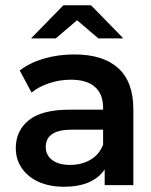

<svg xmlns="http://www.w3.org/2000/svg" viewBox="-20 -704 576 730"><path d="M487 -288V0H378V-60Q357 -28 318 -11Q279 6 223.5 6Q168 6 127 -12.5Q86 -31 63 -64.5Q40 -98 40 -141Q40 -207 89.5 -247Q139 -287 245 -287H372V-294Q372 -346 341 -373.5Q310 -401 249 -401Q208 -401 168 -388Q128 -375 100 -352L55 -436Q94 -466 148 -481.5Q202 -497 263 -497Q372 -497 429.5 -445Q487 -393 487 -288ZM372 -154V-211H253Q154 -211 154 -145Q154 -114 178.5 -95.5Q203 -77 247 -77Q291 -77 324.5 -97Q358 -117 372 -154ZM354 -558 273 -627 192 -558H98L221 -684H326L449 -558Z"/></svg>

Font: Montserrat Ace
Style: Bold
Weight: 600
Designer: Julieta Ulanovsky
Foundry: Julieta Ulanovsky
Version: Version 1